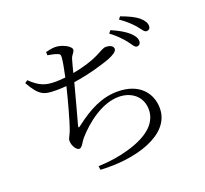

<svg xmlns="http://www.w3.org/2000/svg" viewBox="-144 -991 1287 1208"><g transform="rotate(-20 500.0 -386.5)"><path d="M263 -746C288 -742 307 -738 323 -732C339 -727 345 -722 343 -702C342 -680 332 -627 321 -576C297 -573 274 -572 253 -572C188 -572 148 -586 90 -642L72 -629C129 -528 159 -520 243 -520C265 -520 287 -521 309 -523C290 -444 252 -302 231 -248C216 -212 209 -208 209 -192C209 -161 231 -124 251 -124C270 -124 285 -162 300 -179C372 -261 483 -347 594 -347C677 -347 746 -296 746 -208C746 -137 700 -57 523 -9C470 6 404 17 327 20L330 45C558 60 814 -11 814 -191C814 -292 745 -381 598 -381C493 -381 404 -334 311 -263C289 -245 289 -250 295 -273C310 -329 344 -451 364 -529C474 -545 571 -576 612 -591C648 -605 675 -622 675 -639C675 -663 646 -670 625 -670C609 -670 589 -657 552 -638C510 -617 445 -597 378 -585C387 -620 393 -646 400 -668C408 -699 428 -705 428 -725C428 -748 370 -778 325 -778C305 -778 284 -773 262 -768ZM675 -741C718 -710 745 -679 766 -654C786 -628 796 -606 811 -605C826 -605 837 -615 837 -631C837 -652 827 -669 803 -692C778 -715 739 -738 689 -759ZM763 -803C808 -772 831 -748 854 -723C875 -698 886 -675 902 -675C917 -675 927 -684 927 -701C927 -722 916 -740 890 -763C865 -783 826 -802 776 -820Z"/></g></svg>

Font: Source Han Serif
Style: Regular
Weight: 400
Designer: Ryoko NISHIZUKA 西塚涼子 (kana & ideographs); Frank Grießhammer (Latin, Greek & Cyrillic); Wenlong ZHANG 张文龙 (bopomofo); San
Foundry: Adobe Systems Incorporated
Version: Version 1.001;PS 1.001;hotconv 16.6.54;makeotf.lib2.5.65590